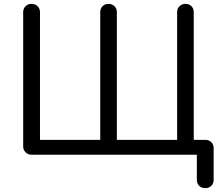

<svg xmlns="http://www.w3.org/2000/svg" viewBox="-20 -801 1161 994"><path d="M143 0Q125 0 112.5 -12.5Q100 -25 100 -43V-738Q100 -757 112.5 -769Q125 -781 143 -781Q162 -781 174.5 -769Q187 -757 187 -738V-77H499V-738Q499 -757 511 -769Q523 -781 542 -781Q560 -781 572.5 -769Q585 -757 585 -738V-77H897V-738Q897 -757 909.5 -769Q922 -781 940 -781Q959 -781 971 -769Q983 -757 983 -738V-43Q983 -25 971 -12.5Q959 0 940 0ZM1043 173Q1023 173 1011 161Q999 149 999 130V0H897V-77H1043Q1062 -77 1074 -65Q1086 -53 1086 -34V130Q1086 149 1074 161Q1062 173 1043 173Z"/></svg>

Font: Comfortaa Medium
Style: Regular
Weight: 500
Designer: Johan Aakerlund
Foundry: Johan Aakerlund
Version: Version 3.104; ttfautohint (v1.8.1.43-b0c9)